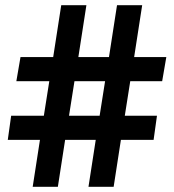

<svg xmlns="http://www.w3.org/2000/svg" viewBox="-20 -720 671 740"><path d="M321 0H418L446 -181H572L585 -274H461L482 -407H605L621 -500H497L528 -700H431L400 -500H282L313 -700H216L185 -500H59L43 -407H170L149 -274H23L10 -181H134L106 0H203L231 -181H349ZM246 -274 267 -407H385L364 -274Z"/></svg>

Font: HB Figtree Prototype
Style: Bold
Weight: 700
Designer: Alfredo Marco Pradil
Foundry: Hanken Design Co.®
Version: Version 1.002;Glyphs 3.2 (3228)